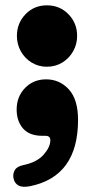

<svg xmlns="http://www.w3.org/2000/svg" viewBox="-20 -514 360 738"><path d="M160 -257.5Q127.5 -257.5 101.2 -273.8Q75 -290 60 -317Q45 -344 45 -376Q45 -425 78 -459.2Q111 -493.5 160 -493.5Q210 -493.5 243.2 -459.2Q276.5 -425 276.5 -376Q276.5 -344 261.2 -317Q246 -290 219.8 -273.8Q193.5 -257.5 160 -257.5ZM143 8Q93 8 68.5 -20.2Q44 -48.5 44 -93Q44 -142.5 76.2 -175.8Q108.5 -209 157 -209Q209.5 -209 244.8 -170.2Q280 -131.5 280 -53Q280 163.5 96.5 201.5Q67 207.5 51.5 199.2Q36 191 32 171.5Q28.5 154.5 36.8 140Q45 125.5 70 120.5Q122.5 109.5 148 80.2Q173.5 51 173.5 25Q173.5 8 154.5 8Z"/></svg>

Font: Fraunces 72pt SuperSoft Black
Style: Regular
Weight: 900
Version: Version 1.000;[0bf87f6ff]